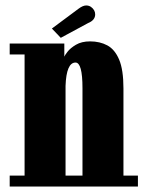

<svg xmlns="http://www.w3.org/2000/svg" viewBox="-20 -683 534 703"><path d="M15.5 0V-40H70V-483.5H15.5V-523.5H215.5V-475.5Q216.5 -479.5 227 -493.2Q237.5 -507 258.2 -519.2Q279 -531.5 310 -531.5Q345.5 -531.5 373 -516.8Q400.5 -502 416.2 -464.8Q432 -427.5 432 -359V-40H485V0ZM220 -368.5V-40H282V-360.5Q282 -454 256.5 -454Q223 -454 220 -368.5ZM202.5 -544.5 170 -578.5 267.5 -651Q283.5 -663 295.5 -663Q305.5 -663 313 -657.8Q320.5 -652.5 324.5 -645.5Q328.5 -638.5 328.5 -630.5Q328.5 -609 302.5 -598.5Z"/></svg>

Font: Imbue 10pt Black
Style: Regular
Weight: 900
Designer: Tyler Finck
Foundry: Etcetera Type Company
Version: Version 1.102; ttfautohint (v1.8.3)